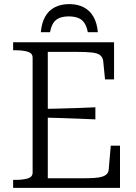

<svg xmlns="http://www.w3.org/2000/svg" viewBox="-20 -916 661 936"><path d="M318 -896Q277 -896 247 -880.5Q217 -865 200 -834.5Q183 -804 179 -759H224Q229 -787 240 -804Q251 -821 270 -828.5Q289 -836 315 -836Q342 -836 361 -828.5Q380 -821 391.5 -804Q403 -787 408 -759H457Q453 -804 435.5 -834.5Q418 -865 388 -880.5Q358 -896 318 -896ZM565 -206V0H44V-39H54Q91 -39 115 -46Q139 -53 139 -75V-635Q139 -657 115 -664Q91 -671 54 -671H44V-710H536V-529H492L483 -620Q480 -638 467.5 -647.5Q455 -657 428 -660Q401 -663 358 -663H213V-47H385Q417 -47 440.5 -48.5Q464 -50 479 -55Q494 -60 501.5 -68.5Q509 -77 510 -90L520 -206ZM188 -385Q234 -386 277 -387Q320 -388 362 -389.5Q404 -391 445 -393V-334Q404 -336 362 -337.5Q320 -339 277 -340.5Q234 -342 188 -343Z"/></svg>

Font: Roboto Serif 36pt Light
Style: Regular
Weight: 300
Designer: Greg Gazdowicz
Foundry: Commercial Type
Version: Version 1.008